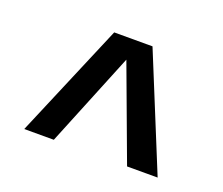

<svg xmlns="http://www.w3.org/2000/svg" viewBox="-69 -859 625 537"><g transform="rotate(20 243.5 -590.0)"><path d="M351 -420 247 -700 133 -420H45L189 -760H303L442 -420Z"/></g></svg>

Font: Share
Style: Regular
Weight: 400
Designer: Ralph du Carrois
Version: Version 1.002